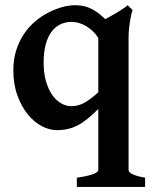

<svg xmlns="http://www.w3.org/2000/svg" viewBox="-20 -489 588 743"><path d="M256.3 -78.1Q283.2 -78.1 307.4 -91.8Q331.5 -105.5 360.4 -131.8V-341.8Q352.1 -356 340.1 -367.4Q328.1 -378.9 314.5 -387.2Q300.8 -395.5 286.1 -399.9Q271.5 -404.3 257.8 -404.3Q234.4 -404.3 214.6 -395.3Q194.8 -386.2 180.2 -367.2Q165.5 -348.1 157.2 -318.1Q148.9 -288.1 148.9 -246.6Q148.9 -205.1 158.2 -173.6Q167.5 -142.1 182.6 -120.8Q197.8 -99.6 217 -88.9Q236.3 -78.1 256.3 -78.1ZM277.3 234.4V198.7Q323.2 191.9 341.8 184.3Q360.4 176.8 360.4 168.5V-67.4Q338.4 -45.4 319.3 -29.8Q300.3 -14.2 281.5 -4.4Q262.7 5.4 242.9 10Q223.1 14.6 199.7 14.6Q170.9 14.6 141.1 -1.2Q111.3 -17.1 87.2 -46.9Q63 -76.7 47.4 -119.6Q31.7 -162.6 31.7 -216.8Q31.7 -259.8 42.5 -293.5Q53.2 -327.1 69.8 -353Q86.4 -378.9 106 -397Q125.5 -415 142.6 -426.3Q156.2 -435.1 172.1 -442.9Q188 -450.7 204.6 -456.5Q221.2 -462.4 237.8 -465.6Q254.4 -468.8 269 -468.8Q283.2 -468.8 296.6 -466.8Q310.1 -464.8 324.2 -459.2Q338.4 -453.6 353.8 -443.1Q369.1 -432.6 387.2 -415Q398.9 -420.9 412.1 -428.5Q425.3 -436 437.5 -443.4Q449.7 -450.7 459.5 -457.5Q469.2 -464.4 473.6 -468.8L492.7 -450.7Q488.3 -435.1 484.9 -417Q481.9 -401.4 479.7 -381.3Q477.5 -361.3 477.5 -339.4V168.5Q477.5 172.4 480.5 176.3Q483.4 180.2 490.7 184.1Q498 188 510.5 191.7Q522.9 195.3 541.5 198.7V234.4Z"/></svg>

Font: Gentium Basic
Style: Bold
Weight: 700
Designer: J. Victor Gaultney and Annie Olsen
Foundry: SIL International
Version: Version 1.100